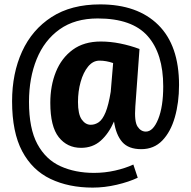

<svg xmlns="http://www.w3.org/2000/svg" viewBox="-20 -730 869 874"><path d="M402 124Q293 124 210 84.5Q127 45 81 -41.5Q35 -128 35 -269Q35 -396 80.5 -495.5Q126 -595 215 -652.5Q304 -710 436 -710Q606 -710 700.5 -616.5Q795 -523 795 -343Q795 -263 776 -196.5Q757 -130 719 -90.5Q681 -51 623 -51Q565 -51 536.5 -83.5Q508 -116 499 -177Q475 -122 438.5 -89.5Q402 -57 349 -57Q286 -57 247.5 -105.5Q209 -154 209 -262Q209 -340 234.5 -403Q260 -466 311 -503.5Q362 -541 439 -541Q482 -541 527 -532Q572 -523 615 -507L596 -245Q591 -177 606 -154Q621 -131 644 -131Q677 -131 700 -187.5Q723 -244 723 -337Q723 -486 652 -566Q581 -646 425 -646Q321 -646 251.5 -596.5Q182 -547 147 -461Q112 -375 112 -266Q112 -145 150 -74.5Q188 -4 255 26.5Q322 57 408 57Q457 57 503.5 46.5Q550 36 587 19L607 79Q567 98 511.5 111Q456 124 402 124ZM393 -162Q413 -162 430 -174Q447 -186 460.5 -218.5Q474 -251 484 -312L495 -443Q463 -454 433 -454Q403 -454 381 -427Q359 -400 347 -357Q335 -314 335 -266Q335 -210 352 -186Q369 -162 393 -162Z"/></svg>

Font: Georama SemiBold
Style: Regular
Weight: 600
Designer: Jean-Baptiste Levee
Foundry: Production Type
Version: Version 1.000